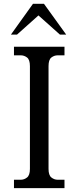

<svg xmlns="http://www.w3.org/2000/svg" viewBox="-20 -967 394 987"><path d="M311.5 -726.6V-682.6H276.4Q258.8 -682.6 244.1 -671.4Q229.5 -660.2 229.5 -627V-98.6Q229.5 -66.4 244.1 -54.7Q258.8 -43 276.4 -43H311.5V0H51.8V-43H86.9Q104.5 -43 119.1 -54.7Q133.8 -66.4 133.8 -98.6V-627Q133.8 -660.2 119.1 -671.4Q104.5 -682.6 86.9 -682.6H51.8V-726.6ZM206.1 -947.3 320.3 -789.1H288.1L177.7 -887.7L67.4 -789.1H36.1L149.4 -947.3Z"/></svg>

Font: Subtext
Style: Regular
Weight: 400
Designer: Christopher J. Fynn
Foundry: Christopher J. Fynn for DDC
Version: Version 1.000 preliminary